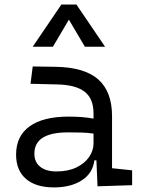

<svg xmlns="http://www.w3.org/2000/svg" viewBox="-20 -815 626 845"><path d="M409.2 4.9 404.3 -109.4H395.5Q388.2 -52.2 339.8 -21.2Q291.5 9.8 217.3 9.8Q137.7 9.8 94.2 -27.8Q50.8 -65.4 50.8 -134.3Q50.8 -216.3 110.4 -259Q169.9 -301.8 281.7 -301.8Q345.7 -301.8 391.6 -293V-315.9Q391.6 -381.3 352.1 -411.6Q312.5 -441.9 231 -443.4L114.3 -446.3L124 -522.5L224.6 -521Q352.1 -519 412.6 -465.3Q473.1 -411.6 473.1 -303.7V-74.7L561.5 -65.4V0ZM391.6 -227.1Q364.7 -231 336.2 -231.7Q307.6 -232.4 279.3 -232.4Q131.3 -232.4 131.3 -138.7Q131.3 -101.6 157 -81.1Q182.6 -60.5 228.5 -60.5Q279.8 -60.5 316.2 -78.1Q352.5 -95.7 372.1 -124Q391.6 -152.3 391.6 -184.1ZM124 -609.4 250 -794.9H316.4L442.4 -609.4H353.5L283.2 -728.5L212.9 -609.4Z"/></svg>

Font: Cascadia Code PL SemiLight
Style: Regular
Weight: 350
Monospace: yes
Designer: Aaron Bell
Foundry: Saja Typeworks
Version: Version 2404.023; ttfautohint (v1.8.4)